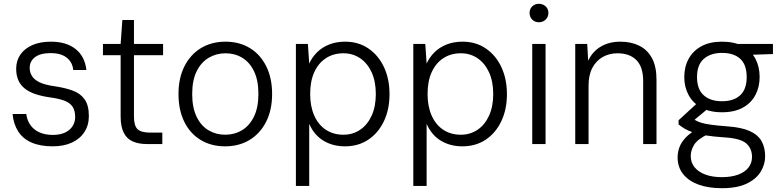

<svg xmlns="http://www.w3.org/2000/svg" viewBox="-20 -757 4112 1009"><path d="M257 12Q191 12 145.5 -8Q100 -28 75.5 -66.5Q51 -105 46 -158H118Q122 -126 139 -101Q156 -76 186 -62Q216 -48 258 -48Q295 -48 321 -60Q347 -72 361 -93.5Q375 -115 375 -141Q375 -177 360.5 -197.5Q346 -218 317 -228.5Q288 -239 244 -245Q201 -251 167.5 -262Q134 -273 111 -291Q88 -309 76.5 -335Q65 -361 65 -396Q65 -438 87 -470Q109 -502 150 -520Q191 -538 248 -538Q328 -538 377 -499.5Q426 -461 434 -389H365Q361 -430 330.5 -454Q300 -478 247 -478Q192 -478 164 -456.5Q136 -435 136 -400Q136 -377 148 -357.5Q160 -338 188 -324.5Q216 -311 265 -304Q321 -296 362 -281Q403 -266 425 -234.5Q447 -203 447 -147Q447 -99 423.5 -63Q400 -27 357.5 -7.5Q315 12 257 12Z M752 0Q709 0 678 -13.5Q647 -27 630.5 -59Q614 -91 614 -145V-467H521V-526H614L623 -652H684V-526H837V-467H684V-145Q684 -96 703 -78Q722 -60 771 -60H833V0Z M1163 12Q1090 12 1034.5 -21.5Q979 -55 948.5 -117Q918 -179 918 -263Q918 -347 949.5 -409Q981 -471 1036.5 -504.5Q1092 -538 1165 -538Q1238 -538 1293 -504.5Q1348 -471 1379 -409Q1410 -347 1410 -263Q1410 -179 1378.5 -117Q1347 -55 1291.5 -21.5Q1236 12 1163 12ZM1163 -49Q1212 -49 1251.5 -72.5Q1291 -96 1314.5 -144Q1338 -192 1338 -263Q1338 -335 1315 -382.5Q1292 -430 1253 -453.5Q1214 -477 1165 -477Q1117 -477 1077 -453.5Q1037 -430 1013.5 -382.5Q990 -335 990 -263Q990 -192 1013 -144Q1036 -96 1075.5 -72.5Q1115 -49 1163 -49Z M1535 220V-526H1598L1605 -423Q1620 -456 1646 -482Q1672 -508 1709.5 -523Q1747 -538 1794 -538Q1864 -538 1916.5 -502Q1969 -466 1998 -404Q2027 -342 2027 -262Q2027 -182 1997.5 -120Q1968 -58 1915.5 -23Q1863 12 1793 12Q1729 12 1680 -17.5Q1631 -47 1605 -106V220ZM1785 -49Q1834 -49 1872.5 -75Q1911 -101 1933 -149Q1955 -197 1955 -263Q1955 -329 1933 -377Q1911 -425 1872.5 -451Q1834 -477 1785 -477Q1732 -477 1692.5 -451Q1653 -425 1631.5 -377.5Q1610 -330 1610 -263Q1610 -198 1631.5 -149.5Q1653 -101 1692.5 -75Q1732 -49 1785 -49Z M2152 220V-526H2215L2222 -423Q2237 -456 2263 -482Q2289 -508 2326.5 -523Q2364 -538 2411 -538Q2481 -538 2533.5 -502Q2586 -466 2615 -404Q2644 -342 2644 -262Q2644 -182 2614.5 -120Q2585 -58 2532.5 -23Q2480 12 2410 12Q2346 12 2297 -17.5Q2248 -47 2222 -106V220ZM2402 -49Q2451 -49 2489.5 -75Q2528 -101 2550 -149Q2572 -197 2572 -263Q2572 -329 2550 -377Q2528 -425 2489.5 -451Q2451 -477 2402 -477Q2349 -477 2309.5 -451Q2270 -425 2248.5 -377.5Q2227 -330 2227 -263Q2227 -198 2248.5 -149.5Q2270 -101 2309.5 -75Q2349 -49 2402 -49Z M2777 0V-526H2847V0ZM2812 -640Q2791 -640 2777 -654Q2763 -668 2763 -689Q2763 -710 2777 -723.5Q2791 -737 2812 -737Q2833 -737 2847.5 -723.5Q2862 -710 2862 -689Q2862 -668 2847.5 -654Q2833 -640 2812 -640Z M3003 0V-526H3066L3071 -438Q3094 -487 3138 -512.5Q3182 -538 3240 -538Q3297 -538 3340 -516.5Q3383 -495 3406.5 -451Q3430 -407 3430 -339V0H3360V-331Q3360 -405 3324.5 -441Q3289 -477 3225 -477Q3182 -477 3147.5 -457.5Q3113 -438 3093 -400.5Q3073 -363 3073 -307V0Z M3773 232Q3704 232 3652 213.5Q3600 195 3570.5 158.5Q3541 122 3541 70Q3541 43 3550.5 17Q3560 -9 3583.5 -34Q3607 -59 3649 -82L3703 -53Q3646 -26 3628 3.5Q3610 33 3610 63Q3610 98 3631 123Q3652 148 3688.5 161Q3725 174 3773 174Q3823 174 3858.5 161Q3894 148 3913 124Q3932 100 3932 68Q3932 23 3901.5 -3.5Q3871 -30 3787 -35Q3728 -39 3688.5 -45.5Q3649 -52 3622.5 -61Q3596 -70 3578.5 -80.5Q3561 -91 3546 -103V-125L3644 -215L3710 -194L3604 -106L3613 -138Q3625 -131 3636.5 -124Q3648 -117 3666.5 -111.5Q3685 -106 3717 -101.5Q3749 -97 3802 -93Q3876 -88 3919.5 -68.5Q3963 -49 3982 -15.5Q4001 18 4001 65Q4001 107 3977.5 145.5Q3954 184 3904 208Q3854 232 3773 232ZM3774 -167Q3709 -167 3665 -191.5Q3621 -216 3598.5 -258Q3576 -300 3576 -352Q3576 -406 3599 -448Q3622 -490 3666 -514Q3710 -538 3774 -538Q3840 -538 3884 -514Q3928 -490 3950 -448Q3972 -406 3972 -352Q3972 -300 3950 -258Q3928 -216 3884 -191.5Q3840 -167 3774 -167ZM3774 -225Q3836 -225 3870 -256.5Q3904 -288 3904 -352Q3904 -417 3870 -448Q3836 -479 3774 -479Q3715 -479 3679 -448Q3643 -417 3643 -352Q3643 -288 3678 -256.5Q3713 -225 3774 -225ZM3863 -467 3842 -526H4042V-473Z"/></svg>

Font: DM Sans 9pt Light
Style: Regular
Weight: 300
Version: Version 4.004;gftools[0.9.30]